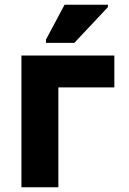

<svg xmlns="http://www.w3.org/2000/svg" viewBox="-20 -786 540 806"><path d="M70 0V-553H460V-419H225V0ZM173 -606V-620L251 -766H433V-756L292 -606Z"/></svg>

Font: Noto Sans Mono ExtraCondensed Black
Style: Regular
Weight: 900
Width: 2
Designer: Monotype Design Team
Foundry: Monotype Imaging Inc.
Version: Version 2.014